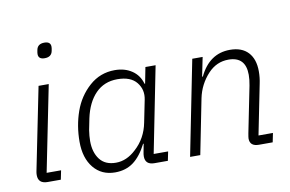

<svg xmlns="http://www.w3.org/2000/svg" viewBox="-77 -871 1544 1021"><g transform="rotate(-10 694.5 -360.5)"><path d="M204 -651Q170 -651 170 -679Q170 -687 173 -701Q179 -733 216 -733Q250 -733 250 -705Q250 -697 247 -683Q241 -651 204 -651ZM176 0H105Q54 0 54 -46Q54 -57 56 -66L146 -512H201L108 -49H186Z M754 0H682Q632 0 632 -45Q632 -56 635 -70L643 -112H640Q608 -49 567 -18.5Q526 12 468 12Q395 12 352 -40.5Q309 -93 309 -181Q309 -267 336 -343.5Q363 -420 421.5 -472Q480 -524 559 -524Q613 -524 651.5 -498Q690 -472 703 -425H706L723 -512H778L686 -49H764ZM589 -85Q649 -139 665 -222L689 -341Q700 -394 668 -434Q636 -474 564 -474Q493 -474 446.5 -426.5Q400 -379 382 -294L370 -234Q365 -202 365 -175Q365 -114 394 -76Q423 -38 481 -38Q539 -38 589 -85Z M929 0H874L976 -512H1032L1011 -409H1015Q1070 -524 1181 -524Q1245 -524 1279 -487.5Q1313 -451 1313 -385Q1313 -351 1306 -319L1252 -49H1330L1320 0H1246Q1197 0 1197 -42Q1197 -48 1201 -70L1251 -319Q1257 -350 1257 -376Q1257 -474 1164 -474Q1100 -474 1054 -425Q1003 -370 988 -297Z"/></g></svg>

Font: IBM Plex Sans Light
Style: Italic
Weight: 300
Italic angle: -11.31°
Designer: Mike Abbink, Paul van der Laan, Pieter van Rosmalen
Foundry: Bold Monday
Version: Version 3.0